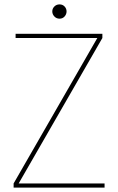

<svg xmlns="http://www.w3.org/2000/svg" viewBox="-20 -854 538 874"><path d="M42 0V-19L423 -681H51V-700H446V-681L65 -19H456V0ZM251 -769Q237 -769 227.5 -779Q218 -789 218 -802Q218 -815 227.5 -824.5Q237 -834 251 -834Q265 -834 274 -824.5Q283 -815 283 -802Q283 -789 274 -779Q265 -769 251 -769Z"/></svg>

Font: DM Sans 17pt Thin
Style: Regular
Weight: 250
Version: Version 4.004;gftools[0.9.30]